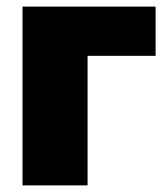

<svg xmlns="http://www.w3.org/2000/svg" viewBox="-20 -559 506 579"><path d="M449.2 -539.1V-390.6H244.1V0H47.9V-539.1Z"/></svg>

Font: Inter 18pt Black
Style: Regular
Weight: 900
Designer: Rasmus Andersson
Foundry: rsms
Version: Version 4.001;git-66647c0bb